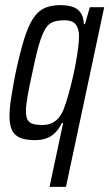

<svg xmlns="http://www.w3.org/2000/svg" viewBox="-20 -538 426 748"><path d="M173 190 226 -59H221Q210 -36 195 -21Q180 -6 160.5 1Q141 8 117 8Q82 8 60 -0.5Q38 -9 27.5 -29.5Q17 -50 17 -85Q17 -115 23.5 -157Q30 -199 41 -255Q58 -334 74 -385.5Q90 -437 109 -466Q128 -495 153.5 -506.5Q179 -518 215 -518Q237 -518 257.5 -513Q278 -508 291.5 -492Q305 -476 307 -444H311L330 -510H386L237 190ZM144 -51Q165 -51 181 -58Q197 -65 209.5 -80Q222 -95 230 -118Q237 -136 245 -164Q253 -192 261 -225Q269 -258 275 -291Q281 -324 284.5 -352Q288 -380 288 -398Q287 -429 274 -444Q261 -459 232 -459Q205 -459 187 -452.5Q169 -446 156.5 -425.5Q144 -405 132 -364.5Q120 -324 106 -255Q94 -200 87.5 -163.5Q81 -127 81 -105Q81 -82 88 -70.5Q95 -59 109 -55Q123 -51 144 -51Z"/></svg>

Font: Saira ExtraCondensed
Style: Italic
Weight: 400
Width: 2
Italic angle: -12°
Designer: Hector Gatti with collaboration of the Omnibus-Type team
Foundry: Omnibus-Type
Version: Version 1.101